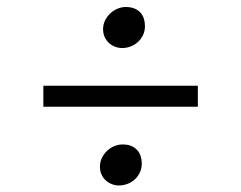

<svg xmlns="http://www.w3.org/2000/svg" viewBox="-20 -582 706 562"><path d="M272.5 -94.2Q272.5 -107.9 278.3 -119.9Q284.2 -131.8 293.5 -140.6Q302.7 -149.4 314.7 -154.3Q326.7 -159.2 338.9 -159.2Q353.5 -159.2 364 -154.8Q374.5 -150.4 381.6 -142.6Q388.7 -134.8 391.8 -124.8Q395 -114.7 395 -103.5Q395 -88.9 389.4 -77.1Q383.8 -65.4 374.5 -56.9Q365.2 -48.3 353 -43.7Q340.8 -39.1 328.1 -39.1Q317.4 -39.1 307.4 -43Q297.4 -46.9 289.6 -54Q281.7 -61 277.1 -71.3Q272.5 -81.5 272.5 -94.2ZM106.9 -331.1H559.1V-269.5H106.9ZM337.9 -441.4Q326.7 -441.4 316.7 -445.3Q306.6 -449.2 298.8 -456.3Q291 -463.4 286.4 -473.6Q281.7 -483.9 281.7 -496.6Q281.7 -510.3 287.6 -522.2Q293.5 -534.2 303 -543Q312.5 -551.8 324.2 -556.6Q335.9 -561.5 348.1 -561.5Q362.8 -561.5 373.5 -557.1Q384.3 -552.7 391.1 -545.2Q397.9 -537.6 401.1 -527.3Q404.3 -517.1 404.3 -505.9Q404.3 -491.2 398.7 -479.5Q393.1 -467.8 383.8 -459.2Q374.5 -450.7 362.5 -446Q350.6 -441.4 337.9 -441.4Z"/></svg>

Font: MerriweatherLight
Style: Regular
Weight: 300
Designer: Eben Sorkin ( sorkintype@gmail.com )
Foundry: Eben Sorkin
Version: Version 1.055; ttfautohint (v1.4.1)